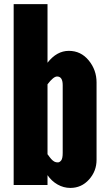

<svg xmlns="http://www.w3.org/2000/svg" viewBox="-20 -899 528 933"><path d="M257.3 -527.3Q239.7 -527.3 210.9 -489.3V-149.4L214.8 -144.5Q218.3 -139.6 221.2 -135.7Q224.1 -131.8 228.5 -126.7Q232.9 -121.6 235.1 -120.1Q237.3 -118.7 240.2 -116.2Q243.2 -113.8 248.5 -111.8Q253.9 -109.9 261.7 -109.9Q269.5 -109.9 277.1 -119.1Q284.7 -128.4 284.7 -155.8V-485.4Q284.7 -527.3 257.3 -527.3ZM449.2 -498.5V-122.1Q449.2 -67.4 412.6 -26.6Q376 14.2 321.8 14.2Q289.1 14.2 259.8 -2.4Q230.5 -19 210.9 -47.9V0H46.4V-878.9H210.9V-594.2Q255.9 -651.9 314.5 -651.9Q373 -651.9 411.1 -605.5Q449.2 -559.1 449.2 -498.5Z"/></svg>

Font: Oswald-Bold
Style: Bold
Weight: 700
Designer: vernon adams
Foundry: vernon adams
Version: Version 2.002; ttfautohint (v0.92.18-e454-dirty) -l 8 -r 50 